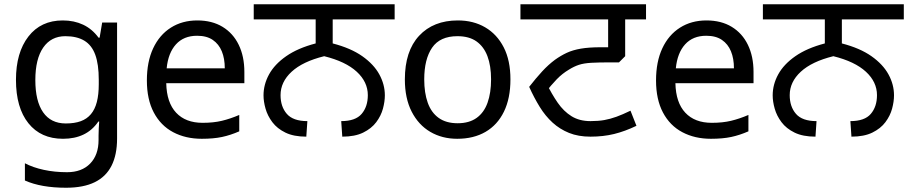

<svg xmlns="http://www.w3.org/2000/svg" viewBox="-20 -642 4266 902"><path d="M275 -546Q328 -546 370.5 -526Q413 -506 443 -465H448L460 -536H530V9Q530 85 504 136.5Q478 188 425 214Q372 240 290 240Q232 240 183.5 231.5Q135 223 97 206V125Q135 145 186 156Q237 167 295 167Q364 167 403.5 126.5Q443 86 443 16V-5Q443 -17 444 -39.5Q445 -62 446 -71H442Q414 -30 372.5 -10Q331 10 276 10Q172 10 113.5 -63Q55 -136 55 -267Q55 -395 113.5 -470.5Q172 -546 275 -546ZM287 -472Q220 -472 183 -418.5Q146 -365 146 -266Q146 -167 182.5 -114.5Q219 -62 289 -62Q330 -62 359 -72.5Q388 -83 407 -105.5Q426 -128 435 -163Q444 -198 444 -246V-267Q444 -340 427.5 -385Q411 -430 376 -451Q341 -472 287 -472Z M907 -546Q976 -546 1025.5 -516Q1075 -486 1101.5 -431.5Q1128 -377 1128 -304V-251H761Q763 -160 807.5 -112.5Q852 -65 932 -65Q983 -65 1022.5 -74.5Q1062 -84 1104 -102V-25Q1063 -7 1023 1.5Q983 10 928 10Q852 10 793.5 -21Q735 -52 702.5 -113.5Q670 -175 670 -264Q670 -352 699.5 -415Q729 -478 782.5 -512Q836 -546 907 -546ZM906 -474Q843 -474 806.5 -433.5Q770 -393 763 -321H1036Q1036 -367 1022 -401Q1008 -435 979.5 -454.5Q951 -474 906 -474Z M1419 0Q1360 0 1321 -19Q1282 -38 1259.5 -68Q1237 -98 1227.5 -131.5Q1218 -165 1218 -194Q1218 -245 1244 -292.5Q1270 -340 1324.5 -378Q1379 -416 1463 -438V-551H1172V-622H1834V-551H1543V-438Q1628 -416 1682 -378Q1736 -340 1762 -292.5Q1788 -245 1788 -194Q1788 -165 1779 -131.5Q1770 -98 1747.5 -68Q1725 -38 1686 -19Q1647 0 1588 0L1583 -73Q1650 -73 1679 -107Q1708 -141 1708 -195Q1708 -257 1656 -305Q1604 -353 1503 -378Q1402 -353 1350 -305Q1298 -257 1298 -195Q1298 -141 1327.5 -107Q1357 -73 1424 -73Z M2378 -269Q2378 -180 2347.5 -117.5Q2317 -55 2261 -22.5Q2205 10 2128 10Q2057 10 2001.5 -22.5Q1946 -55 1914 -117.5Q1882 -180 1882 -269Q1882 -402 1949 -474Q2016 -546 2131 -546Q2204 -546 2259.5 -513.5Q2315 -481 2346.5 -419.5Q2378 -358 2378 -269ZM1973 -269Q1973 -206 1989.5 -159.5Q2006 -113 2041 -88Q2076 -63 2130 -63Q2184 -63 2219 -88Q2254 -113 2270.5 -159.5Q2287 -206 2287 -269Q2287 -333 2270 -378Q2253 -423 2218.5 -447.5Q2184 -472 2129 -472Q2047 -472 2010 -418Q1973 -364 1973 -269Z M2754 0Q2697 0 2653.5 -17.5Q2610 -35 2576 -66Q2542 -97 2515.5 -140Q2489 -183 2466 -234Q2498 -275 2527 -306.5Q2556 -338 2587 -361Q2615 -381 2643 -394Q2671 -407 2709 -413.5Q2747 -420 2802 -420H2837V-551H2425V-622H3015V-551H2917V-378L2888 -349H2851Q2793 -349 2758 -347Q2723 -345 2700 -337.5Q2677 -330 2653 -315Q2621 -296 2595.5 -269.5Q2570 -243 2539 -204L2546 -253Q2572 -200 2600 -159.5Q2628 -119 2665 -96Q2702 -73 2754 -73Q2791 -73 2819 -78Q2847 -83 2876 -93.5Q2905 -104 2942 -122L2970 -51Q2916 -25 2865 -12.5Q2814 0 2754 0Z M3299 -546Q3368 -546 3417.5 -516Q3467 -486 3493.5 -431.5Q3520 -377 3520 -304V-251H3153Q3155 -160 3199.5 -112.5Q3244 -65 3324 -65Q3375 -65 3414.5 -74.5Q3454 -84 3496 -102V-25Q3455 -7 3415 1.5Q3375 10 3320 10Q3244 10 3185.5 -21Q3127 -52 3094.5 -113.5Q3062 -175 3062 -264Q3062 -352 3091.5 -415Q3121 -478 3174.5 -512Q3228 -546 3299 -546ZM3298 -474Q3235 -474 3198.5 -433.5Q3162 -393 3155 -321H3428Q3428 -367 3414 -401Q3400 -435 3371.5 -454.5Q3343 -474 3298 -474Z M3811 0Q3752 0 3713 -19Q3674 -38 3651.5 -68Q3629 -98 3619.5 -131.5Q3610 -165 3610 -194Q3610 -245 3636 -292.5Q3662 -340 3716.5 -378Q3771 -416 3855 -438V-551H3564V-622H4226V-551H3935V-438Q4020 -416 4074 -378Q4128 -340 4154 -292.5Q4180 -245 4180 -194Q4180 -165 4171 -131.5Q4162 -98 4139.5 -68Q4117 -38 4078 -19Q4039 0 3980 0L3975 -73Q4042 -73 4071 -107Q4100 -141 4100 -195Q4100 -257 4048 -305Q3996 -353 3895 -378Q3794 -353 3742 -305Q3690 -257 3690 -195Q3690 -141 3719.5 -107Q3749 -73 3816 -73Z"/></svg>

Font: gurmukhi15
Style: Book
Weight: 400
Designer: Jelle Bosma - Monotype Design Team
Foundry: Monotype Imaging Inc.
Version: Version 2.003